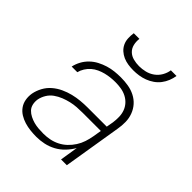

<svg xmlns="http://www.w3.org/2000/svg" viewBox="-205 -871 1010 1010"><g transform="rotate(45 300.0 -366.0)"><path d="M230 8Q207 8 184.5 5.5Q162 3 140.5 -3.5Q119 -10 100.5 -21.5Q82 -33 69.5 -50.5Q57 -68 53 -90.5Q49 -113 53 -137Q58 -163 71.5 -188Q85 -213 106.5 -231.5Q128 -250 154 -262Q180 -274 206.5 -280.5Q233 -287 259.5 -289.5Q286 -292 312 -292H454L461 -331Q464 -352 463.5 -374Q463 -396 456 -415Q449 -434 435.5 -449Q422 -464 403.5 -473.5Q385 -483 364 -486.5Q343 -490 321 -490Q303 -490 285 -488Q267 -486 249 -481.5Q231 -477 213.5 -469Q196 -461 181.5 -448.5Q167 -436 156.5 -419Q146 -402 142 -385H100Q105 -408 116.5 -429.5Q128 -451 146 -468.5Q164 -486 186 -497.5Q208 -509 231 -516Q254 -523 277.5 -525.5Q301 -528 324 -528Q352 -528 379 -523.5Q406 -519 429.5 -507Q453 -495 470 -476Q487 -457 496.5 -432Q506 -407 506.5 -379.5Q507 -352 502 -324L449 0H406L422 -101Q408 -76 387 -54Q366 -32 340 -18Q314 -4 286 2Q258 8 230 8ZM244 -30Q267 -30 290.5 -34.5Q314 -39 336 -50Q358 -61 376 -78Q394 -95 407.5 -116Q421 -137 428.5 -160Q436 -183 440 -206L448 -254H313Q291 -254 269.5 -252.5Q248 -251 226.5 -246Q205 -241 183.5 -232.5Q162 -224 143 -210.5Q124 -197 112 -177Q100 -157 96 -136Q93 -117 97 -99.5Q101 -82 112.5 -70Q124 -58 140 -50Q156 -42 172.5 -37.5Q189 -33 207.5 -31.5Q226 -30 244 -30ZM343 -600Q323 -600 303.5 -603Q284 -606 267 -613.5Q250 -621 236 -633.5Q222 -646 214 -663Q206 -680 205 -700Q204 -720 207 -740H249Q246 -718 251 -697Q256 -676 270.5 -662Q285 -648 306 -642.5Q327 -637 349 -637Q371 -637 394 -642.5Q417 -648 436.5 -662Q456 -676 468 -697Q480 -718 483 -740H525Q522 -720 514 -700Q506 -680 493 -663Q480 -646 462 -633.5Q444 -621 424 -613.5Q404 -606 383.5 -603Q363 -600 343 -600Z"/></g></svg>

Font: Iosevka XLt Ex Obl
Style: Regular
Weight: 200
Width: 7
Italic angle: -9°
Monospace: yes
Designer: Belleve Invis
Foundry: Belleve Invis
Version: Version 32.5.0; ttfautohint (v1.8.4)